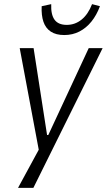

<svg xmlns="http://www.w3.org/2000/svg" viewBox="-20 -726 515 926"><path d="M67 180 174 -17 173 29 75 -494H142L207 -75H213L408 -494H475L141 180ZM290 -557Q250 -557 225 -573.5Q200 -590 189.5 -621Q179 -652 181 -696L227 -706Q225 -656 243 -631Q261 -606 302 -606Q342 -606 373.5 -631.5Q405 -657 424 -706L462 -696Q446 -653 421 -622Q396 -591 363 -574Q330 -557 290 -557Z"/></svg>

Font: Nunito Sans 7pt Condensed Light
Style: Italic
Weight: 300
Width: 3
Italic angle: -9°
Designer: Vernon Adams
Foundry: Vernon Adams
Version: Version 3.101;gftools[0.9.27]